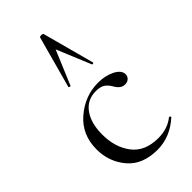

<svg xmlns="http://www.w3.org/2000/svg" viewBox="-230 -795 872 872"><g transform="rotate(-45 205.5 -359.0)"><path d="M304 -476Q305 -474 302 -473Q295 -470 294 -474L226 -638L157 -474Q157 -472 154 -472Q151 -472 148.5 -473.5Q146 -475 146 -476L214 -725Q215 -730 225 -730Q235 -730 237 -725ZM231 12Q135 12 85.5 -47Q36 -106 36 -185Q36 -280 103.5 -337.5Q171 -395 255 -395Q300 -395 334.5 -378Q369 -361 371 -336Q372 -322 362.5 -312Q353 -302 336 -302Q310 -302 292 -334Q280 -355 264.5 -365Q249 -375 221 -375Q165 -375 133.5 -331.5Q102 -288 102 -215Q102 -132 144 -77.5Q186 -23 271 -23Q331 -23 372 -56Q374 -57 376.5 -55.5Q379 -54 380 -52Q381 -50 379 -48Q312 12 231 12Z"/></g></svg>

Font: Cormorant
Style: Regular
Weight: 400
Designer: Christian Thalmann (Catharsis Fonts)
Version: Version 1.000;PS 001.000;hotconv 1.0.70;makeotf.lib2.5.58329